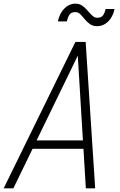

<svg xmlns="http://www.w3.org/2000/svg" viewBox="-36 -1029 656 1049"><path d="M-16 0 376 -800H432L484 0H433L420 -216H142L37 0ZM417 -262 389 -725 164 -262ZM494 -886Q471 -886 455 -897.5Q439 -909 426.5 -924.5Q414 -940 402.5 -951.5Q391 -963 376 -963Q353 -963 343.5 -948.5Q334 -934 329 -912H280Q290 -957 316 -983Q342 -1009 377 -1009Q398 -1009 414 -997.5Q430 -986 443 -970.5Q456 -955 468.5 -943.5Q481 -932 495 -932Q518 -932 527.5 -946Q537 -960 541 -980H590Q581 -937 555 -911.5Q529 -886 494 -886Z"/></svg>

Font: Victor Mono Thin Thin
Style: Italic
Weight: 250
Italic angle: -12°
Monospace: yes
Version: Version 1.561;gftools[0.9.30]